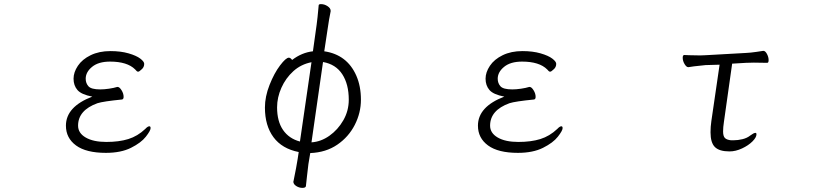

<svg xmlns="http://www.w3.org/2000/svg" viewBox="-20 -729 4040 932"><path d="M580 -259Q580 -247 572 -246Q481 -237 453 -228Q359 -194 359 -119Q359 -83 396 -61.5Q433 -40 496 -40Q558 -40 603 -54Q648 -68 685 -103Q697 -116 705 -116Q711 -116 711 -107Q711 -95 688 -65.5Q665 -36 616 -11.5Q567 13 494 13Q398 13 349 -23Q300 -59 300 -119Q300 -211 428 -260Q375 -270 356 -292Q337 -314 337 -347Q337 -378 358 -409.5Q379 -441 420 -461Q461 -481 516 -481Q566 -481 604 -470Q642 -459 661 -444.5Q680 -430 680 -419Q680 -402 666 -391Q656 -381 650 -381Q647 -381 643.5 -384Q640 -387 636 -392Q598 -430 514 -430Q458 -430 427 -404.5Q396 -379 396 -347Q396 -325 409.5 -310Q423 -295 467 -295Q486 -295 509.5 -298.5Q533 -302 549 -307H551Q560 -307 570 -291Q580 -275 580 -259Z M1470 128 1465 174Q1464 183 1448 183Q1432 183 1418 174Q1404 165 1404 153L1405 149Q1419 81 1425 42L1430 9Q1349 -7 1307.5 -63Q1266 -119 1266 -207Q1266 -260 1288.5 -317Q1311 -374 1339.5 -411.5Q1368 -449 1382 -449Q1390 -449 1398 -438Q1445 -474 1499 -480L1517 -609Q1521 -636 1527 -704Q1528 -709 1538 -709Q1555 -709 1570 -699Q1585 -689 1585 -677V-674Q1577 -636 1570 -586L1554 -480Q1609 -472 1648 -442.5Q1687 -413 1709.5 -362Q1732 -311 1732 -245Q1732 -181 1702 -122.5Q1672 -64 1617 -26.5Q1562 11 1486 14L1477 68Q1471 116 1470 128ZM1436 -42 1492 -427Q1441 -417 1404 -383.5Q1367 -350 1346 -303Q1325 -256 1325 -208Q1325 -140 1354 -98Q1383 -56 1436 -42ZM1673 -245Q1673 -320 1641.5 -368.5Q1610 -417 1548 -428L1492 -38Q1538 -41 1579 -70Q1620 -99 1646.5 -145Q1673 -191 1673 -245Z M2580 -259Q2580 -247 2572 -246Q2481 -237 2453 -228Q2359 -194 2359 -119Q2359 -83 2396 -61.5Q2433 -40 2496 -40Q2558 -40 2603 -54Q2648 -68 2685 -103Q2697 -116 2705 -116Q2711 -116 2711 -107Q2711 -95 2688 -65.5Q2665 -36 2616 -11.5Q2567 13 2494 13Q2398 13 2349 -23Q2300 -59 2300 -119Q2300 -211 2428 -260Q2375 -270 2356 -292Q2337 -314 2337 -347Q2337 -378 2358 -409.5Q2379 -441 2420 -461Q2461 -481 2516 -481Q2566 -481 2604 -470Q2642 -459 2661 -444.5Q2680 -430 2680 -419Q2680 -402 2666 -391Q2656 -381 2650 -381Q2647 -381 2643.5 -384Q2640 -387 2636 -392Q2598 -430 2514 -430Q2458 -430 2427 -404.5Q2396 -379 2396 -347Q2396 -325 2409.5 -310Q2423 -295 2467 -295Q2486 -295 2509.5 -298.5Q2533 -302 2549 -307H2551Q2560 -307 2570 -291Q2580 -275 2580 -259Z M3623 -72Q3639 -84 3647 -84Q3652 -84 3652 -77Q3652 -62 3632.5 -42.5Q3613 -23 3582 -8.5Q3551 6 3521 6Q3472 6 3450.5 -15Q3429 -36 3429 -87Q3429 -114 3433 -141L3473 -415L3405 -413Q3403 -413 3349 -407Q3326 -403 3322 -403H3321Q3312 -403 3303 -418Q3294 -433 3294 -449Q3294 -462 3302 -462Q3315 -462 3325 -461L3379 -460L3405 -461L3601 -472Q3623 -473 3650.5 -477Q3678 -481 3684 -482H3686Q3695 -482 3703 -467Q3711 -452 3711 -437Q3711 -424 3704 -424L3639 -425Q3612 -425 3601 -424L3534 -420L3494 -137Q3490 -111 3490 -91Q3490 -68 3499 -59Q3508 -50 3529 -48H3540Q3562 -48 3584.5 -53.5Q3607 -59 3623 -72Z"/></svg>

Font: JyunsaiKaai Light
Style: Regular
Weight: 300
Designer: Fontworks Inc.
Version: Version 0.030;April 7, 2024;FontCreator 14.0.0.2901 64-bit